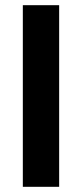

<svg xmlns="http://www.w3.org/2000/svg" viewBox="-20 -720 316 740"><path d="M68 0V-700H208V0Z"/></svg>

Font: DM Sans 16pt ExtraBold
Style: Regular
Weight: 800
Version: Version 4.004;gftools[0.9.30]